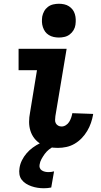

<svg xmlns="http://www.w3.org/2000/svg" viewBox="-20 -780 540 1023"><path d="M288 8Q264 8 240.5 3.5Q217 -1 197 -13Q177 -25 163 -43Q149 -61 142 -83.5Q135 -106 135 -130.5Q135 -155 140 -180L177 -406H79V-520H335L275 -161Q274 -151 273.5 -141Q273 -131 277.5 -123Q282 -115 290 -110.5Q298 -106 308 -106Q320 -106 331 -113Q342 -120 348.5 -130.5Q355 -141 359 -152.5Q363 -164 365 -175V-177L476 -173V-169Q472 -147 464.5 -125Q457 -103 444.5 -82Q432 -61 415 -43.5Q398 -26 377.5 -14Q357 -2 334 3Q311 8 288 8ZM294 -580Q280 -580 266 -583Q252 -586 240 -593.5Q228 -601 220.5 -611.5Q213 -622 208.5 -635.5Q204 -649 203.5 -663Q203 -677 205 -692Q208 -707 215.5 -720.5Q223 -734 235.5 -743.5Q248 -753 263.5 -756.5Q279 -760 294 -760Q308 -760 322 -757Q336 -754 347.5 -746.5Q359 -739 367 -728.5Q375 -718 379 -704.5Q383 -691 383.5 -677Q384 -663 382 -648Q380 -633 372 -619.5Q364 -606 351.5 -596.5Q339 -587 324 -583.5Q309 -580 294 -580ZM214 223Q197 223 180.5 220.5Q164 218 148 212.5Q132 207 118.5 198.5Q105 190 95.5 177.5Q86 165 83.5 148.5Q81 132 84 115Q87 94 97 74Q107 54 121.5 37Q136 20 154.5 6.5Q173 -7 192.5 -16.5Q212 -26 233 -32Q254 -38 275 -40L269 0Q254 6 241 16.5Q228 27 218.5 40Q209 53 201 67.5Q193 82 191 97Q189 106 192 114.5Q195 123 203 128Q211 133 220 135Q229 137 239 137Q246 137 253 136Q260 135 268 133L253 219Q244 221 234 222Q224 223 214 223Z"/></svg>

Font: Iosevka Heavy
Style: Italic
Weight: 900
Italic angle: -9°
Monospace: yes
Designer: Belleve Invis
Foundry: Belleve Invis
Version: Version 32.5.0; ttfautohint (v1.8.4)